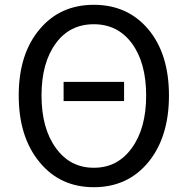

<svg xmlns="http://www.w3.org/2000/svg" viewBox="-20 -767 782 800"><path d="M245 -426H497V-346H245ZM146 -90Q58 -195 58 -369Q58 -543 146 -646Q231 -747 371 -747Q511 -747 597 -646Q684 -543 684 -369Q684 -195 597 -90Q511 13 371 13Q231 13 146 -90ZM529 -150Q589 -232 589 -369Q589 -506 529 -587Q470 -666 371 -666Q271 -666 213 -587Q153 -506 153 -369Q153 -232 213 -150Q272 -68 371 -68Q470 -68 529 -150Z"/></svg>

Font: KaiGen Gothic CN Regular
Style: Regular
Weight: 400
Designer: Ryoko NISHIZUKA  (kana & ideographs); Paul D. Hunt (Latin, Greek & Cyrillic); Wenlong ZHANG  (bopomofo); Sandoll Communi
Foundry: Adobe Systems Incorporated
Version: Version 1.002.20150501